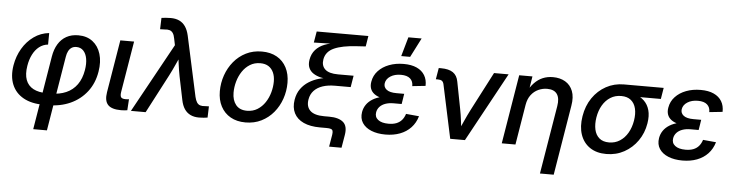

<svg xmlns="http://www.w3.org/2000/svg" viewBox="-53 -1003 5597 1466"><g transform="rotate(5 2746.0 -270.0)"><path d="M232.4 204.1 325.7 -360.8Q335 -417 359.4 -457Q383.8 -497.1 422.6 -518.6Q461.4 -540 513.7 -540Q579.1 -540 623.3 -506.1Q667.5 -472.2 685.5 -412.8Q703.6 -353.5 690.9 -276.9Q676.3 -187 626.2 -122.3Q576.2 -57.6 499.5 -22.9Q422.9 11.7 327.1 11.7H295.9Q202.1 11.7 140.1 -22.9Q78.1 -57.6 52 -120.8Q25.9 -184.1 40 -269Q51.8 -339.4 86.2 -397.7Q120.6 -456.1 172.9 -493.4Q225.1 -530.8 290 -537.6L289.1 -449.2Q251 -445.3 221.4 -422.1Q191.9 -398.9 172.6 -360.8Q153.3 -322.8 145.5 -273.9Q134.8 -209 150.9 -165.5Q167 -122.1 207.8 -100.3Q248.5 -78.6 311 -78.6H342.3Q408.7 -78.6 459.7 -100.8Q510.7 -123 543 -168Q575.2 -212.9 586.4 -279.8Q594.7 -329.1 587.9 -367.4Q581.1 -405.8 560.3 -427.7Q539.6 -449.7 506.3 -449.7Q484.9 -449.7 469.7 -439.7Q454.6 -429.7 445.3 -411.6Q436 -393.6 432.1 -368.7L337.4 204.1Z M888.2 1.5Q814.9 1.5 786.6 -29.3Q758.3 -60.1 769 -125.5L835.9 -529.3H941.4L877 -141.1Q871.6 -109.9 879.4 -97.7Q887.2 -85.4 914.6 -85.4Q922.9 -85.4 929.4 -85.9Q936 -86.4 940.9 -87.4L935.5 -2.4Q926.8 -1 914.3 0.2Q901.9 1.5 888.2 1.5Z M963.4 0 1254.4 -528.8 1244.1 -578.6Q1239.3 -605.5 1229.5 -620.1Q1219.7 -634.8 1204.1 -639.6Q1188.5 -644.5 1166 -641.6L1130.9 -640.6L1133.8 -727.5Q1147.5 -729.5 1166.3 -731.2Q1185.1 -732.9 1204.6 -732.9Q1242.7 -732.9 1270.8 -719.7Q1298.8 -706.5 1317.4 -679.4Q1335.9 -652.3 1345.2 -610.8L1445.3 -149.4Q1451.7 -122.6 1461.4 -107.7Q1471.2 -92.8 1486.3 -87.9Q1501.5 -83 1522.5 -85.4L1553.7 -86.4L1550.8 0Q1538.1 2 1521 3.7Q1503.9 5.4 1484.9 5.4Q1447.3 5.4 1419.4 -8.1Q1391.6 -21.5 1373.5 -48.3Q1355.5 -75.2 1347.2 -116.7L1310.5 -294.9Q1301.8 -340.3 1295.9 -385Q1290 -429.7 1284.2 -474.6H1314.5Q1293.9 -430.2 1273.9 -385.3Q1253.9 -340.3 1230.5 -294.9L1076.2 0Z M1841.8 11.7Q1774.9 11.7 1726.8 -15.9Q1678.7 -43.5 1652.6 -93Q1626.5 -142.6 1626.5 -209Q1626.5 -272.5 1647.2 -331.8Q1668 -391.1 1706.5 -437.7Q1745.1 -484.4 1799.3 -511.5Q1853.5 -538.6 1920.4 -538.6Q1987.8 -538.6 2035.9 -511.2Q2084 -483.9 2109.9 -433.8Q2135.7 -383.8 2135.7 -317.4Q2135.7 -253.4 2115.2 -194.3Q2094.7 -135.3 2056.2 -88.9Q2017.6 -42.5 1963.4 -15.4Q1909.2 11.7 1841.8 11.7ZM1845.7 -78.1Q1891.1 -78.1 1925.8 -99.9Q1960.4 -121.6 1983.9 -157Q2007.3 -192.4 2019 -234.6Q2030.8 -276.9 2030.8 -318.4Q2030.8 -357.4 2017.8 -386.7Q2004.9 -416 1979.7 -432.4Q1954.6 -448.7 1916.5 -448.7Q1871.6 -448.7 1837.2 -427.2Q1802.7 -405.8 1779.3 -370.6Q1755.9 -335.4 1743.9 -292.7Q1731.9 -250 1731.9 -207.5Q1731.9 -149.4 1760.5 -113.8Q1789.1 -78.1 1845.7 -78.1Z M2494.6 140.1 2510.3 47.9Q2513.2 28.8 2510.3 18.3Q2507.3 7.8 2495.8 3.9Q2484.4 0 2461.9 0H2412.1Q2336.9 0 2286.1 -23.4Q2235.4 -46.9 2213.4 -90.6Q2191.4 -134.3 2201.2 -194.3Q2209.5 -243.2 2234.4 -277.8Q2259.3 -312.5 2295.2 -335Q2331.1 -357.4 2372.3 -369.1Q2413.6 -380.9 2454.1 -382.8V-371.6Q2418 -373 2385.5 -380.6Q2353 -388.2 2328.6 -404.1Q2304.2 -419.9 2293 -445.3Q2281.7 -470.7 2287.6 -507.8Q2295.4 -554.2 2322.8 -584.7Q2350.1 -615.2 2391.8 -631.3Q2433.6 -647.5 2482.9 -650.9L2484.4 -645.5L2309.1 -641.6L2323.7 -727.5H2719.7L2706.5 -646.5L2637.2 -642.1Q2527.3 -635.7 2465.6 -608.2Q2403.8 -580.6 2393.1 -520.5Q2384.8 -471.7 2414.8 -443.6Q2444.8 -415.5 2514.6 -415.5H2633.8L2619.1 -327.1H2498.5Q2445.3 -327.1 2404.5 -313.5Q2363.8 -299.8 2338.6 -272.9Q2313.5 -246.1 2306.6 -206.1Q2296.9 -150.4 2329.1 -119.1Q2361.3 -87.9 2436.5 -87.9H2475.1Q2547.9 -87.9 2583 -57.9Q2618.2 -27.8 2606.4 41.5L2589.8 140.1Z M2914.1 10.7Q2852.1 10.7 2805.9 -8.1Q2759.8 -26.9 2737.1 -61.8Q2714.4 -96.7 2722.2 -145Q2727.5 -176.3 2744.9 -201.7Q2762.2 -227.1 2791.5 -245.4Q2820.8 -263.7 2862.1 -273.4Q2903.3 -283.2 2956.1 -283.2H3026.4L3018.1 -232.4H2955.6Q2920.9 -232.4 2894 -222.9Q2867.2 -213.4 2850.6 -195.6Q2834 -177.7 2829.6 -153.3Q2823.2 -116.7 2850.6 -95.2Q2877.9 -73.7 2930.7 -73.7Q2966.3 -73.7 2991.5 -83.7Q3016.6 -93.8 3033 -113Q3049.3 -132.3 3058.1 -160.2L3158.2 -150.9Q3143.1 -99.1 3109.1 -63Q3075.2 -26.9 3025.6 -8.1Q2976.1 10.7 2914.1 10.7ZM2955.6 -254.9Q2902.8 -254.9 2865.7 -263.4Q2828.6 -272 2806.2 -288.6Q2783.7 -305.2 2775.4 -328.9Q2767.1 -352.5 2772.5 -382.3Q2780.3 -430.2 2813 -465.3Q2845.7 -500.5 2896 -519.5Q2946.3 -538.6 3007.3 -538.6Q3067.4 -538.6 3107.9 -520Q3148.4 -501.5 3168.9 -467.3Q3189.5 -433.1 3188 -386.2L3086.9 -375.5Q3087.9 -412.1 3064.5 -433.1Q3041 -454.1 2993.7 -454.1Q2945.8 -454.1 2913.3 -433.3Q2880.9 -412.6 2875.5 -379.4Q2871.1 -349.6 2895 -330.6Q2918.9 -311.5 2971.7 -311.5H3030.8L3021.5 -254.9ZM2982.9 -596.7 3024.9 -744.1H3126.5L3051.3 -596.7Z M3410.6 0 3323.2 -409.2Q3319.3 -427.7 3309.1 -435.5Q3298.8 -443.4 3277.8 -443.4H3261.7L3276.4 -530.8H3294.4Q3353.5 -530.8 3385.7 -508.8Q3418 -486.8 3426.3 -439.9L3466.3 -233.9Q3475.1 -189 3480.5 -143.8Q3485.8 -98.6 3491.2 -54.2H3463.4Q3483.9 -99.1 3503.9 -144Q3523.9 -189 3546.9 -233.9L3700.2 -529.3H3812L3523.4 0Z M3961.4 -308.6 3910.6 0H3805.7L3893.1 -529.3H3994.6L3973.6 -398.4L3955.1 -398.9Q3980 -446.8 4009 -477.3Q4038.1 -507.8 4073.7 -522.7Q4109.4 -537.6 4151.4 -537.6Q4206.1 -537.6 4245.8 -514.4Q4285.6 -491.2 4303.7 -445.3Q4321.8 -399.4 4310.1 -332L4221.7 204.1H4116.2L4203.1 -319.8Q4213.4 -380.4 4191.2 -412.6Q4168.9 -444.8 4115.2 -444.8Q4080.1 -444.8 4047.6 -429.9Q4015.1 -415 3992.2 -385Q3969.2 -355 3961.4 -308.6Z M4607.4 11.7Q4532.2 11.7 4481.4 -22.7Q4430.7 -57.1 4409.7 -118.4Q4388.7 -179.7 4401.9 -260.3Q4415 -340.8 4456.3 -401.1Q4497.6 -461.4 4559.6 -495.4Q4621.6 -529.3 4696.3 -529.3H5000.5L4986.3 -443.4H4771L4683.1 -439.5Q4636.7 -439.5 4600.6 -416.7Q4564.5 -394 4540.8 -353.8Q4517.1 -313.5 4508.3 -260.3Q4500 -208 4509 -166.7Q4518.1 -125.5 4545.9 -101.8Q4573.7 -78.1 4620.6 -78.1Q4667 -78.1 4703.6 -101.8Q4740.2 -125.5 4763.9 -166.5Q4787.6 -207.5 4796.4 -260.3Q4805.2 -313.5 4795.4 -353.8Q4785.6 -394 4757.8 -416.7Q4730 -439.5 4683.6 -439.5L4688 -477.1Q4741.2 -477.1 4784.4 -463.1Q4827.6 -449.2 4856.9 -421.1Q4886.2 -393.1 4898.2 -350.1Q4910.2 -307.1 4900.4 -248Q4888.2 -173.8 4847.2 -115Q4806.2 -56.2 4744.4 -22.2Q4682.6 11.7 4607.4 11.7Z M5190.4 10.7Q5128.4 10.7 5082.3 -8.1Q5036.1 -26.9 5013.4 -61.8Q4990.7 -96.7 4998.5 -145Q5003.9 -176.3 5021.2 -201.7Q5038.6 -227.1 5067.9 -245.4Q5097.2 -263.7 5138.4 -273.4Q5179.7 -283.2 5232.4 -283.2H5302.7L5294.4 -232.4H5231.9Q5197.3 -232.4 5170.4 -222.9Q5143.6 -213.4 5127 -195.6Q5110.4 -177.7 5106 -153.3Q5099.6 -116.7 5127 -95.2Q5154.3 -73.7 5207 -73.7Q5242.7 -73.7 5267.8 -83.7Q5293 -93.8 5309.3 -113Q5325.7 -132.3 5334.5 -160.2L5434.6 -150.9Q5419.4 -99.1 5385.5 -63Q5351.6 -26.9 5302 -8.1Q5252.4 10.7 5190.4 10.7ZM5231.9 -254.9Q5179.2 -254.9 5142.1 -263.4Q5105 -272 5082.5 -288.6Q5060.1 -305.2 5051.8 -328.9Q5043.5 -352.5 5048.8 -382.3Q5056.6 -430.2 5089.4 -465.3Q5122.1 -500.5 5172.4 -519.5Q5222.7 -538.6 5283.7 -538.6Q5343.8 -538.6 5384.3 -520Q5424.8 -501.5 5445.3 -467.3Q5465.8 -433.1 5464.4 -386.2L5363.3 -375.5Q5364.3 -412.1 5340.8 -433.1Q5317.4 -454.1 5270 -454.1Q5222.2 -454.1 5189.7 -433.3Q5157.2 -412.6 5151.9 -379.4Q5147.5 -349.6 5171.4 -330.6Q5195.3 -311.5 5248 -311.5H5307.1L5297.9 -254.9Z"/></g></svg>

Font: Inter 24pt Medium
Style: Italic
Weight: 500
Italic angle: -9.3988°
Designer: Rasmus Andersson
Foundry: rsms
Version: Version 4.001;git-66647c0bb